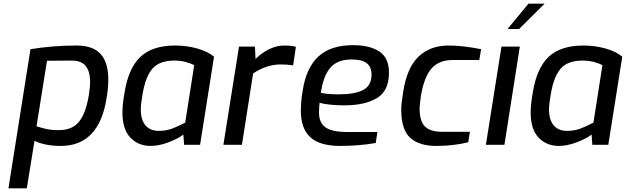

<svg xmlns="http://www.w3.org/2000/svg" viewBox="-20 -789 3410 1046"><path d="M146 -521Q268 -541 397 -541Q486 -541 528 -495Q570 -449 570 -355Q570 -306 560 -251Q540 -125 478 -59.5Q416 6 311 6Q225 6 168 -22L126 237H26ZM464 -271Q471 -318 471 -339Q471 -400 447 -429.5Q423 -459 371 -459L236 -458L179 -101Q216 -89 240.5 -84.5Q265 -80 301 -80Q373 -80 410.5 -126Q448 -172 464 -271Z M647 -176Q647 -218 658 -282Q679 -416 744 -478.5Q809 -541 935 -541Q996 -541 1054 -525Q1112 -509 1146 -480L1070 0H983L979 -56Q953 -35 900 -14.5Q847 6 801 6Q733 6 690 -39.5Q647 -85 647 -176ZM989 -121 1038 -434Q1022 -443 993 -451Q964 -459 930 -459Q849 -459 810.5 -415Q772 -371 756 -272Q747 -221 747 -193Q747 -136 772.5 -106Q798 -76 845 -76Q884 -76 915.5 -87.5Q947 -99 989 -121Z M1282 -535H1369L1372 -468Q1449 -541 1530 -541Q1568 -541 1592 -534L1577 -433Q1544 -438 1510 -438Q1433 -438 1359 -389L1298 0H1197Z M1619 -185Q1619 -238 1629 -295Q1648 -420 1715 -481.5Q1782 -543 1903 -543Q1994 -543 2046.5 -508.5Q2099 -474 2099 -393Q2099 -293 2032.5 -254Q1966 -215 1855 -215Q1814 -215 1778 -219Q1742 -223 1721 -229Q1718 -202 1718 -175Q1718 -120 1753.5 -95Q1789 -70 1871 -70H2036L2027 -10Q1935 6 1834 6Q1721 6 1670 -42Q1619 -90 1619 -185ZM2004 -382Q2004 -425 1977.5 -445Q1951 -465 1896 -465Q1818 -465 1779.5 -420Q1741 -375 1728 -283Q1768 -275 1824 -275Q1914 -275 1959 -299Q2004 -323 2004 -382Z M2166 -191Q2166 -225 2176 -285Q2196 -419 2259.5 -480Q2323 -541 2424 -541Q2501 -541 2601 -521L2591 -462H2444Q2373 -462 2332 -417Q2291 -372 2273 -266Q2266 -214 2266 -199Q2266 -128 2295.5 -99.5Q2325 -71 2388 -71H2540L2531 -14Q2451 6 2357 6Q2264 6 2215 -38Q2166 -82 2166 -191Z M2712 -535H2812L2728 0H2627ZM2859 -769H2947L2808 -631H2745Z M2871 -176Q2871 -218 2882 -282Q2903 -416 2968 -478.5Q3033 -541 3159 -541Q3220 -541 3278 -525Q3336 -509 3370 -480L3294 0H3207L3203 -56Q3177 -35 3124 -14.5Q3071 6 3025 6Q2957 6 2914 -39.5Q2871 -85 2871 -176ZM3213 -121 3262 -434Q3246 -443 3217 -451Q3188 -459 3154 -459Q3073 -459 3034.5 -415Q2996 -371 2980 -272Q2971 -221 2971 -193Q2971 -136 2996.5 -106Q3022 -76 3069 -76Q3108 -76 3139.5 -87.5Q3171 -99 3213 -121Z"/></svg>

Font: Exo Medium
Style: Italic
Weight: 500
Italic angle: -9°
Designer: Natanael Gama
Foundry: Natanael Gama
Version: Version 1.500; ttfautohint (v1.6)